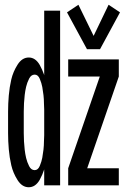

<svg xmlns="http://www.w3.org/2000/svg" viewBox="-20 -780 540 808"><path d="M101 8Q73 8 54 -22Q35 -52 27.5 -84.5Q20 -117 17 -151.5Q14 -186 14 -220V-310Q14 -344 17 -378.5Q20 -413 27.5 -445.5Q35 -478 54 -508Q73 -538 101 -538Q129 -538 147 -507Q158 -487 165 -467L166 -463V-735H233V0H166V-67Q159 -45 147 -23Q129 8 101 8ZM267 0V-72L400 -458H267V-530H480V-458L347 -72H480V0ZM126 -64Q140 -64 147.5 -82Q155 -100 158 -116.5Q161 -133 163 -150.5Q165 -168 165 -185Q166 -198 166 -211V-319Q166 -332 165 -345Q165 -362 163 -379.5Q161 -397 158 -413.5Q155 -430 147.5 -448Q140 -466 126 -466Q111 -466 102.5 -449Q94 -432 90 -415Q86 -398 84 -380.5Q82 -363 81 -345.5Q80 -328 80 -310V-220Q80 -202 81 -184.5Q82 -167 84 -149.5Q86 -132 90 -115Q94 -98 102.5 -81Q111 -64 126 -64ZM346 -573 262 -728 310 -760 374 -629 437 -760 485 -728 401 -573Z"/></svg>

Font: Iosevka SS01
Style: Regular
Weight: 400
Monospace: yes
Designer: Belleve Invis
Foundry: Belleve Invis
Version: 2.3.3; ttfautohint (v1.8.3)